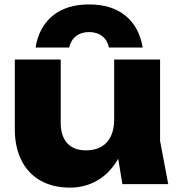

<svg xmlns="http://www.w3.org/2000/svg" viewBox="-20 -845 821 881"><path d="M48 -251.7V-571.8H258.6V-282.1Q258.6 -220.7 288.5 -187.9Q318.4 -155.1 374.6 -155.1Q415.6 -155.1 444.6 -171.6Q473.6 -188.1 488.7 -220Q503.9 -251.8 503.9 -297.1L568.4 -263.7Q557.2 -174.5 519.5 -111.5Q481.9 -48.5 425.6 -16.3Q369.2 15.9 301.5 15.9Q222.5 15.9 165.2 -16.7Q108 -49.4 78 -110Q48 -170.6 48 -251.7ZM503.9 -230.6V-571.8H714.5V-198.3L752 0H541.5ZM388.9 -697.9Q353.1 -697.9 329.1 -679.4Q305.2 -660.9 297.5 -627H143.2Q158.1 -720.4 221.5 -772.6Q285 -824.7 388.9 -824.7Q492.9 -824.7 556.2 -772.6Q619.4 -720.4 634.7 -627H480Q472.7 -660.9 448.7 -679.4Q424.8 -697.9 388.9 -697.9Z"/></svg>

Font: Unbounded Variable
Style: Regular
Weight: 400
Designer: Luke Prowse, Jean-Baptiste Morizot, Fátima Lázaro, Florian Runge
Foundry: NaN
Version: Version 1.600;FEAKit 1.0